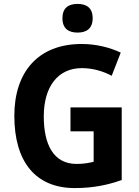

<svg xmlns="http://www.w3.org/2000/svg" viewBox="-20 -948 709 978"><path d="M375 -928C329 -928 298 -908 298 -855C298 -802 330 -782 375 -782C420 -782 452 -802 452 -855C452 -908 421 -928 375 -928ZM339 -401V-279H457V-124C433 -118 407 -113 370 -113C253 -113 203 -211 203 -355C203 -508 276 -601 397 -601C453 -601 506 -585 549 -562L595 -680C540 -706 470 -724 396 -724C175 -724 53 -582 53 -358C53 -124 161 10 361 10C452 10 527 -5 600 -31V-401Z"/></svg>

Font: Noto Sans Arabic UI SmCn
Style: Bold
Weight: 700
Width: 4
Designer: Monotype Design Team, Nadine Chahine and Nizar Qandah
Foundry: Monotype Imaging Inc.
Version: Version 2.010